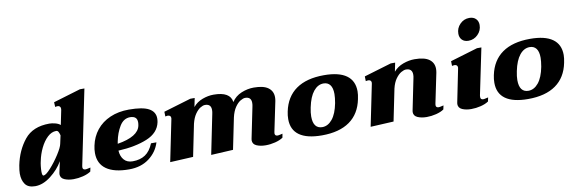

<svg xmlns="http://www.w3.org/2000/svg" viewBox="-53 -1161 4770 1596"><g transform="rotate(-10 2332.0 -363.5)"><path d="M33 -113Q33 -138 41 -182Q66 -305 136.5 -392.5Q207 -480 347 -480Q368 -480 395.5 -473Q423 -466 439 -452L464 -574Q465 -578 465 -585Q465 -611 437 -611Q432 -611 419 -608L417 -648L647 -717H685L556 -89Q554 -79 554 -75Q554 -53 577 -53Q586 -53 599.5 -56.5Q613 -60 620 -61L613 -28Q586 -10 546 0Q506 10 466 10Q422 10 389.5 -4Q357 -18 357 -51Q357 -55 359 -65L379 -157Q341 -91 274.5 -39.5Q208 12 142 12Q83 12 58 -23Q33 -58 33 -113ZM407 -299 422 -368Q417 -388 410.5 -399Q404 -410 392 -410Q353 -410 318.5 -377.5Q284 -345 259 -293.5Q234 -242 223 -186Q219 -171 216 -145.5Q213 -120 213 -99Q213 -63 225 -63Q245 -63 286.5 -109Q328 -155 365 -212.5Q402 -270 407 -299Z M874 -159Q877 -110 903 -80.5Q929 -51 976 -51Q1039 -51 1082 -79.5Q1125 -108 1151 -172H1197Q1173 -93 1104.5 -41.5Q1036 10 935 10Q809 10 743.5 -36.5Q678 -83 678 -173Q678 -204 685 -235Q700 -308 744.5 -363.5Q789 -419 859 -449.5Q929 -480 1018 -480Q1134 -480 1186 -451.5Q1238 -423 1238 -367Q1238 -353 1235 -336Q1217 -248 1117.5 -207Q1018 -166 874 -159ZM1076 -363Q1076 -389 1062 -402Q1048 -415 1018 -416Q962 -416 928.5 -361Q895 -306 881 -234L878 -216Q1055 -245 1073 -335Q1076 -350 1076 -363Z M2241 -61 2235 -28Q2208 -10 2168 0Q2128 10 2088 10Q2044 10 2011.5 -4Q1979 -18 1979 -51Q1979 -55 1981 -65L2034 -324Q2038 -341 2038 -357Q2038 -408 1987 -408Q1970 -408 1946.5 -394Q1923 -380 1901 -348Q1879 -316 1867 -264L1813 0L1627 10L1695 -324Q1699 -341 1699 -357Q1699 -408 1648 -408Q1631 -408 1608.5 -394.5Q1586 -381 1564.5 -350Q1543 -319 1531 -270L1476 0L1281 10L1352 -337L1354 -349Q1354 -374 1326 -374Q1322 -374 1307 -371L1306 -411L1537 -480H1574L1559 -406Q1590 -444 1638 -462Q1686 -480 1733 -480Q1873 -480 1885 -391Q1915 -437 1967 -458.5Q2019 -480 2072 -480Q2154 -480 2193.5 -451Q2233 -422 2233 -370Q2233 -356 2230 -339L2178 -89Q2176 -79 2176 -75Q2176 -53 2199 -53Q2208 -53 2221.5 -56.5Q2235 -60 2241 -61Z M2309 -171Q2309 -203 2316 -235Q2341 -356 2429 -418Q2517 -480 2664 -480Q2790 -480 2853.5 -434.5Q2917 -389 2917 -300Q2917 -272 2909 -235Q2885 -114 2797.5 -52Q2710 10 2563 10Q2437 10 2373 -35.5Q2309 -81 2309 -171ZM2716 -235Q2724 -281 2724 -311Q2724 -362 2704.5 -387.5Q2685 -413 2649 -413Q2601 -413 2564.5 -368Q2528 -323 2510 -235Q2501 -192 2501 -160Q2501 -108 2520.5 -82.5Q2540 -57 2577 -57Q2625 -57 2662 -102Q2699 -147 2716 -235Z M3600 -60 3593 -27Q3567 -9 3526.5 1Q3486 11 3447 11Q3403 11 3370.5 -3Q3338 -17 3338 -50Q3338 -54 3340 -64L3393 -324Q3397 -340 3397 -356Q3397 -408 3344 -408Q3327 -408 3303.5 -394.5Q3280 -381 3257.5 -350Q3235 -319 3223 -269L3168 0L2973 10L3044 -337L3046 -349Q3046 -374 3018 -374Q3014 -374 2999 -371L2998 -411L3229 -480H3266L3251 -406Q3283 -444 3332.5 -462Q3382 -480 3429 -480Q3512 -480 3552 -451Q3592 -422 3592 -370Q3592 -356 3589 -339L3537 -88Q3535 -78 3535 -74Q3535 -52 3558 -52Q3567 -52 3580.5 -55.5Q3594 -59 3600 -60Z M3825 -625Q3825 -672 3858 -705.5Q3891 -739 3937 -739Q3972 -739 3992 -719Q4012 -699 4012 -667Q4012 -620 3978.5 -586.5Q3945 -553 3899 -553Q3864 -553 3844.5 -573Q3825 -593 3825 -625ZM3715 -51Q3715 -55 3717 -65L3772 -337L3774 -349Q3774 -374 3746 -374Q3742 -374 3727 -371L3726 -411L3957 -480H3994L3913 -89Q3912 -84 3912 -75Q3912 -53 3935 -53Q3943 -53 3956.5 -56.5Q3970 -60 3977 -61L3970 -28Q3944 -10 3903.5 0Q3863 10 3823 10Q3779 10 3747 -4Q3715 -18 3715 -51Z M4049 -171Q4049 -203 4056 -235Q4081 -356 4169 -418Q4257 -480 4404 -480Q4530 -480 4593.5 -434.5Q4657 -389 4657 -300Q4657 -272 4649 -235Q4625 -114 4537.5 -52Q4450 10 4303 10Q4177 10 4113 -35.5Q4049 -81 4049 -171ZM4456 -235Q4464 -281 4464 -311Q4464 -362 4444.5 -387.5Q4425 -413 4389 -413Q4341 -413 4304.5 -368Q4268 -323 4250 -235Q4241 -192 4241 -160Q4241 -108 4260.5 -82.5Q4280 -57 4317 -57Q4365 -57 4402 -102Q4439 -147 4456 -235Z"/></g></svg>

Font: Taviraj Black
Style: Italic
Weight: 900
Italic angle: -12°
Designer: Katatrad Team
Foundry: CadsonDemak
Version: Version 1.001